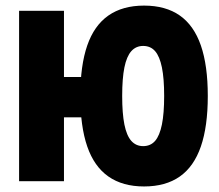

<svg xmlns="http://www.w3.org/2000/svg" viewBox="-20 -654 790 693"><path d="M499.9 19Q422.7 19 371.3 -16.9Q319.9 -52.8 294.9 -125.3Q269.9 -197.7 269.9 -307.7Q269.9 -417.6 294.9 -489.9Q319.9 -562.1 371.3 -598Q422.7 -633.8 499.9 -633.8Q577.9 -633.8 629 -598Q680 -562.1 705 -489.9Q730 -417.6 730 -307.7Q730 -197.7 705 -125.3Q680 -52.8 629 -16.9Q577.9 19 499.9 19ZM48.9 0V-614.9H210.9V-376H305.2V-230.4H210.9V0ZM496.7 -126.6Q523.4 -126.6 539.9 -145.5Q556.3 -164.5 564.4 -204.5Q572.5 -244.6 572.5 -307.7Q572.5 -370.8 564.4 -410.6Q556.3 -450.4 539.9 -469.3Q523.4 -488.2 496.7 -488.2Q470.8 -488.2 453.9 -469.3Q437.1 -450.4 429 -410.6Q421 -370.8 421 -307.7Q421 -244.6 429 -204.5Q437.1 -164.5 453.9 -145.5Q470.8 -126.6 496.7 -126.6Z"/></svg>

Font: Martian Mono SemiExpanded
Style: Regular
Weight: 400
Width: 6
Monospace: yes
Designer: Roman Shamin
Foundry: Evil Martians
Version: Version 1.000